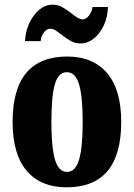

<svg xmlns="http://www.w3.org/2000/svg" viewBox="-20 -792 573 822"><path d="M34 -270Q34 -550 268 -550Q378 -550 438.5 -479Q499 -408 499 -270Q499 10 265 10Q155 10 94.5 -60.5Q34 -131 34 -270ZM334 -270Q334 -379 318.5 -431Q303 -483 266 -483Q230 -483 215 -431.5Q200 -380 200 -270Q200 -161 215.5 -108.5Q231 -56 267 -56Q303 -56 318.5 -108.5Q334 -161 334 -270ZM244 -643Q226 -657 216 -663Q206 -669 195 -669Q180 -669 168 -653Q156 -637 154 -616H87Q89 -658 106 -694Q123 -730 149 -751Q175 -772 205 -772Q227 -772 245.5 -762Q264 -752 287 -734Q303 -721 314 -715Q325 -709 335 -709Q348 -709 361 -725.5Q374 -742 376 -762H442Q441 -719 424.5 -683.5Q408 -648 381.5 -627Q355 -606 326 -606Q303 -606 285 -615.5Q267 -625 244 -643Z"/></svg>

Font: Noto Serif CondBlack
Style: Regular
Weight: 900
Width: 3
Designer: Monotype Design Team
Foundry: Monotype Imaging Inc.
Version: Version 1.001